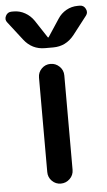

<svg xmlns="http://www.w3.org/2000/svg" viewBox="-90 -796 462 831"><g transform="rotate(-5 141.0 -380.0)"><path d="M86 -465Q86 -488 102 -504Q118 -520 140.5 -520Q163 -520 179.5 -504Q196 -488 196 -465V-55Q196 -32 179.5 -16Q163 0 140.5 0Q118 0 102 -16Q86 -32 86 -55ZM32 -635 -30 -715Q-41 -728 -33 -744Q-25 -760 -7 -760H2Q28 -760 51 -747Q74 -734 89 -712L139 -636Q139 -635 141 -635Q143 -635 143 -636L193 -712Q207 -734 230 -747Q253 -760 280 -760H289Q306 -760 314 -744Q322 -728 312 -715L250 -635Q214 -590 159 -590H123Q67 -590 32 -635Z"/></g></svg>

Font: Rounded Mplus 1c Medium
Style: Regular
Weight: 500
Version: Version 1.059.20150529